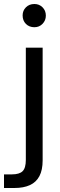

<svg xmlns="http://www.w3.org/2000/svg" viewBox="-61 -734 298 959"><path d="M-41 205V137H-2Q36 137 52 121Q68 105 68 65V-496H152V67Q152 115 136 145.5Q120 176 88.5 190.5Q57 205 11 205ZM111 -598Q85 -598 68.5 -614.5Q52 -631 52 -657Q52 -681 68.5 -697.5Q85 -714 111 -714Q135 -714 151.5 -697.5Q168 -681 168 -656Q168 -632 151.5 -615Q135 -598 111 -598Z"/></svg>

Font: DM Sans 36pt
Style: Regular
Weight: 400
Designer: Colophon Foundry, Jonny Pinhorn
Foundry: Colophon Foundry
Version: Version 4.004;gftools[0.9.30]